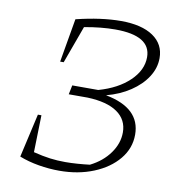

<svg xmlns="http://www.w3.org/2000/svg" viewBox="-76 -723 753 801"><g transform="rotate(10 300.5 -323.0)"><path d="M57 -23 99 -208H114L110 -51Q150 -41 181 -37Q212 -33 245 -33Q270 -33 297.5 -35Q325 -37 349 -40Q401 -66 431 -108Q461 -150 461 -196Q461 -250 417.5 -280.5Q374 -311 291 -314H211L219 -353H329Q410 -376 458 -422Q506 -468 506 -523Q506 -614 356 -614Q296 -614 225 -601L167 -442H152L184 -627Q290 -653 373 -653Q461 -653 509.5 -620Q558 -587 558 -528Q558 -486 533.5 -448Q509 -410 465.5 -381Q422 -352 365 -337Q513 -309 513 -196Q513 -138 475 -92Q437 -46 372 -19.5Q307 7 227 7Q184 7 139.5 -0.5Q95 -8 57 -23Z"/></g></svg>

Font: Piazzolla SC ExtraLight
Style: Italic
Weight: 200
Italic angle: -11.3°
Designer: Juan Pablo del Peral
Foundry: Huerta Tipografica
Version: Version 1.330